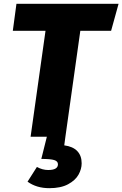

<svg xmlns="http://www.w3.org/2000/svg" viewBox="-20 -715 640 1004"><path d="M322 0 316 45Q361 51 384 75Q407 99 407 139Q407 169 390.5 198.5Q374 228 336 248.5Q298 269 238 269Q171 269 124 235L173 158Q202 174 232 174Q283 174 283 144Q283 128 263.5 122Q244 116 196 116L225 0H140L218 -554H47L66 -695H600L561 -554H400Z"/></svg>

Font: Trujillo ExtraBold
Style: Italic
Weight: 800
Italic angle: -8°
Designer: Fira Sans original fonts by bBox Type GmbH, Carrois Corporate GbR, & Edenspiekermann AG / Changes by Cristiano Sobral
Foundry: Fira Sans original fonts by bBox Type GmbH, Carrois Corporate GbR, & Edenspiekermann AG / Changes by Cristiano Sobral
Version: Version 4.301;July 28, 2020;FontCreator 13.0.0.2655 64-bit